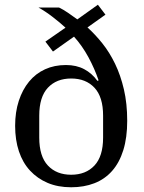

<svg xmlns="http://www.w3.org/2000/svg" viewBox="-20 -780 610 812"><path d="M281 12Q225 12 181.5 -6.5Q138 -25 107 -58.5Q76 -92 60 -140Q44 -188 44 -248Q44 -306 59.5 -353.5Q75 -401 103 -435Q131 -469 170.5 -487Q210 -505 259 -505Q303 -505 336 -487.5Q369 -470 392 -438L397 -440Q380 -490 354 -538Q328 -586 293 -625L204 -562L172 -604L257 -663Q233 -685 202.5 -708.5Q172 -732 143 -748H230Q247 -740 267.5 -726Q288 -712 307 -698L394 -760L426 -718L350 -664Q383 -634 413 -596.5Q443 -559 466.5 -510.5Q490 -462 504 -402Q518 -342 518 -269Q518 -198 501.5 -145Q485 -92 454 -57Q423 -22 379 -5Q335 12 281 12ZM281 -41Q343 -41 379.5 -80Q416 -119 416 -198V-291Q416 -370 379.5 -409Q343 -448 281 -448Q219 -448 182.5 -409Q146 -370 146 -291V-198Q146 -119 182.5 -80Q219 -41 281 -41Z"/></svg>

Font: IBM Plex Serif Text
Style: Regular
Weight: 450
Designer: Mike Abbink, Paul van der Laan, Pieter van Rosmalen
Foundry: Bold Monday
Version: Version 3.001